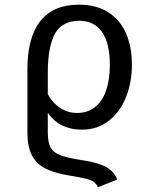

<svg xmlns="http://www.w3.org/2000/svg" viewBox="-20 -571 655 812"><path d="M475.4 188.2 394.4 221Q386.7 205.6 376.2 197.9Q365.6 190.3 342.8 184.6Q320 179 270.3 170.8Q209.2 161 171.3 141.3Q133.3 121.5 114.6 85.1Q95.9 48.7 95.9 -10.3V-277.4Q95.9 -413.3 151 -482.3Q206.2 -551.3 313.3 -551.3Q386.2 -551.3 436.4 -520Q486.7 -488.7 512.3 -431.3Q537.9 -373.8 537.9 -296.4Q537.9 -224.6 513.6 -161.8Q489.2 -99 441 -60.8Q392.8 -22.6 325.6 -22.6Q280 -22.6 243.6 -40.3Q207.2 -57.9 182.1 -94.4V-12.8Q182.1 30.3 193.6 52.1Q205.1 73.8 234.4 85.1Q263.6 96.4 325.6 106.2Q395.4 116.4 429.5 135.9Q463.6 155.4 475.4 188.2ZM182.1 -262.1V-172.8Q203.1 -134.9 235.1 -114.1Q267.2 -93.3 306.2 -93.3Q350.3 -93.3 381.5 -117.9Q412.8 -142.6 428.7 -188.5Q444.6 -234.4 444.6 -296.9Q444.6 -387.2 411.8 -435.1Q379 -483.1 315.4 -483.1Q242.6 -483.1 212.3 -428.2Q182.1 -373.3 182.1 -262.1Z"/></svg>

Font: Fira Code
Style: Regular
Weight: 400
Designer: Carrois Corporate, Edenspiekermann AG, Nikita Prokopov
Foundry: Carrois Corporate, Edenspiekermann AG, Nikita Prokopov
Version: Version 5.002